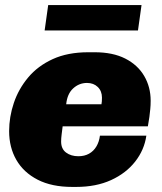

<svg xmlns="http://www.w3.org/2000/svg" viewBox="-20 -727 640 757"><path d="M265 10Q184 10 128.5 -18.5Q73 -47 44.5 -96.5Q16 -146 16 -210Q16 -266 34.5 -321Q53 -376 91 -421.5Q129 -467 188 -494Q247 -521 328 -521H353Q425 -521 474 -496Q523 -471 548.5 -427.5Q574 -384 574 -330Q574 -312 572.5 -297Q571 -282 569 -266Q567 -250 563 -229H227Q225 -213 223 -197Q221 -181 221 -169Q221 -140 240.5 -125.5Q260 -111 289 -111Q313 -111 331 -121Q349 -131 360 -149.5Q371 -168 374 -192H557Q549 -136 513 -90Q477 -44 418 -17Q359 10 280 10ZM241 -316H380Q381 -321 381.5 -327Q382 -333 382 -342Q382 -368 365.5 -384Q349 -400 323 -400Q292 -400 268.5 -378.5Q245 -357 241 -316ZM156 -607 170 -707H538L524 -607Z"/></svg>

Font: Chivo Medium Black
Style: Italic
Weight: 900
Italic angle: -8.05°
Version: Version 2.002